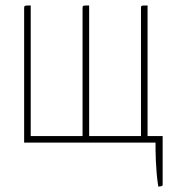

<svg xmlns="http://www.w3.org/2000/svg" viewBox="-20 -520 632 700"><path d="M573 -24H518V-500C494 -500 494 -500 494 -490V-24H305V-500C281 -500 281 -500 281 -490V-24H92V-500C69 -500 68 -500 68 -490V0H547C547 29 547 96 557 160C562 160 573 160 573 154Z"/></svg>

Font: Yanone Kaffeesatz Extra Light
Style: Regular
Weight: 200
Designer: Yanone (Cyrillic: Daniel Pouzeot & Huerta Tipografica)
Foundry: Yanone
Version: Version 1.100;PS 001.100;hotconv 1.0.70;makeotf.lib2.5.58329